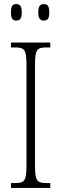

<svg xmlns="http://www.w3.org/2000/svg" viewBox="-20 -923 302 943"><path d="M195 -822C213 -822 222 -831 222 -862C222 -894 213 -903 195 -903C178 -903 168 -894 168 -862C168 -831 178 -822 195 -822ZM60 -822C77 -822 87 -831 87 -862C87 -894 77 -903 60 -903C42 -903 34 -894 34 -862C34 -831 42 -822 60 -822ZM34 0H227V-24H208C161 -24 152 -36 152 -109V-605C152 -679 161 -690 208 -690H227V-714H34V-690H54C100 -690 110 -679 110 -605V-108C110 -35 100 -24 54 -24H34Z"/></svg>

Font: Noto Serif Tamil ExtraCondensed ExtraLight
Style: Regular
Weight: 200
Width: 2
Designer: Indian Type Foundry, Tom Grace, and the Monotype Design Team
Foundry: Monotype Imaging Inc.
Version: Version 2.004